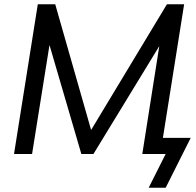

<svg xmlns="http://www.w3.org/2000/svg" viewBox="-20 -725 923 904"><path d="M46 0 158 -705H240L409 -113L766 -705H847L747 -76H878L760 159H680L760 0H650L730 -508L420 0H363L213 -513L131 0Z"/></svg>

Font: Mulish Medium
Style: Italic
Weight: 500
Italic angle: -9°
Designer: Vernon Adams
Foundry: Vernon Adams
Version: Version 3.603; ttfautohint (v1.8.3)